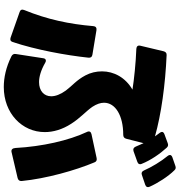

<svg xmlns="http://www.w3.org/2000/svg" viewBox="14 -930 971 1040"><g transform="rotate(90 500.0 -410.5)"><path d="M904 -704C909 -693 917 -689 928 -693L981 -711C993 -715 997 -724 992 -735C972 -780 936 -836 903 -869C896 -877 888 -878 878 -874L832 -858C824 -855 820 -850 820 -845C820 -841 822 -837 825 -833C855 -797 886 -745 904 -704ZM732 -608 756 -702C763 -687 769 -673 775 -659C780 -648 788 -644 800 -648L856 -668C868 -672 873 -680 868 -692C849 -740 814 -791 781 -827C774 -835 766 -837 756 -833L707 -815C699 -812 695 -807 695 -802C695 -798 697 -794 700 -790C706 -782 713 -773 719 -764C599 -798 439 -820 279 -827C267 -828 261 -821 258 -810L228 -684C225 -671 232 -664 245 -663C323 -660 409 -651 466 -642C400 -604 367 -541 367 -477C367 -446 374 -415 389 -387C415 -338 445 -316 471 -281C492 -252 502 -225 502 -202C502 -163 473 -136 425 -136C397 -136 361 -146 321 -169C317 -172 312 -173 309 -173C302 -173 297 -168 296 -159L273 -10C271 1 276 9 286 14C345 43 401 55 452 55C594 55 696 -44 696 -167C696 -213 682 -262 651 -310C620 -359 584 -389 559 -425C544 -448 537 -469 537 -488C537 -550 607 -592 710 -592C722 -592 729 -597 732 -608ZM782 -9C783 8 791 16 804 13L945 -20C956 -23 962 -30 961 -42C948 -175 903 -334 860 -436C856 -447 848 -450 837 -448L707 -420C694 -417 689 -408 695 -396C742 -296 774 -153 782 -9ZM45 -31 184 18C196 22 204 19 208 7C250 -118 280 -282 293 -404C294 -416 289 -423 277 -425L144 -447C131 -449 123 -443 122 -430C111 -300 86 -181 35 -56C30 -44 33 -35 45 -31Z"/></g></svg>

Font: LINE Seed JP App_OTF ExtraBold
Style: Regular
Weight: 800
Designer: LINE & Fontrix & Fontworks
Version: Version 1.013